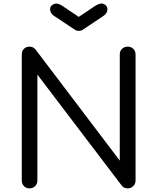

<svg xmlns="http://www.w3.org/2000/svg" viewBox="-20 -1038 867 1058"><path d="M143 0Q124 0 112 -12.5Q100 -25 100 -43V-738Q100 -757 112 -769Q124 -781 143 -781Q163 -781 176 -765L640 -153V-738Q640 -757 652.5 -769Q665 -781 684 -781Q702 -781 714.5 -769Q727 -757 727 -738V-43Q727 -25 714.5 -12.5Q702 0 684 0Q675 0 666 -3.5Q657 -7 651 -15L186 -627V-43Q186 -25 173.5 -12.5Q161 0 143 0ZM414 -868Q400 -868 393 -874L277 -951Q256 -966 256 -987Q256 -1007 277 -1015.5Q298 -1024 326 -1004L414 -945L502 -1004Q534 -1025 553 -1015.5Q572 -1006 572 -987Q572 -966 551 -951L436 -874Q428 -868 414 -868Z"/></svg>

Font: Comfortaa Medium
Style: Regular
Weight: 500
Designer: Johan Aakerlund
Foundry: Johan Aakerlund
Version: Version 3.104; ttfautohint (v1.8.1.43-b0c9)